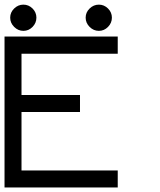

<svg xmlns="http://www.w3.org/2000/svg" viewBox="-20 -828 707 848"><path d="M375.8 -790.4Q393.3 -807.5 416.7 -807.5Q440 -807.5 457.1 -790.4Q474.2 -773.3 474.2 -750Q474.2 -726.7 457.1 -709.2Q440 -691.7 416.7 -691.7Q393.3 -691.7 375.8 -709.2Q358.3 -726.7 358.3 -750Q358.3 -773.3 375.8 -790.4ZM42.5 -790.4Q60 -807.5 83.3 -807.5Q106.7 -807.5 123.8 -790.4Q140.8 -773.3 140.8 -750Q140.8 -726.7 123.8 -709.2Q106.7 -691.7 83.3 -691.7Q60 -691.7 42.5 -709.2Q25 -726.7 25 -750Q25 -773.3 42.5 -790.4ZM75 -75H500V0H0V-666.7H500V-590.8H75V-408.3H333.3V-333.3H75Z"/></svg>

Font: 0xA000-Mono
Style: Mono
Weight: 400
Version: Version 0.1